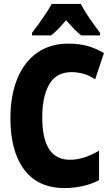

<svg xmlns="http://www.w3.org/2000/svg" viewBox="-20 -947 570 977"><path d="M309 10Q173 10 103 -84Q33 -178 33 -344Q33 -461 68 -546.5Q103 -632 169 -678.5Q235 -725 328 -725Q383 -725 425.5 -713Q468 -701 509 -677L464 -543Q434 -564 403 -572Q372 -580 345 -580Q267 -580 231 -518.5Q195 -457 195 -350Q195 -240 230.5 -187Q266 -134 336 -134Q374 -134 412 -147Q450 -160 484 -180V-30Q446 -10 400 0Q354 10 309 10ZM143 -780Q158 -799 177.5 -826Q197 -853 215 -880.5Q233 -908 243 -927H391Q408 -894 434.5 -855.5Q461 -817 489 -780V-767H393Q375 -781 356.5 -800Q338 -819 316 -844Q294 -818 275 -798.5Q256 -779 240 -767H143Z"/></svg>

Font: Noto Sans Mono Condensed Black
Style: Regular
Weight: 900
Width: 3
Designer: Monotype Design Team
Foundry: Monotype Imaging Inc.
Version: Version 2.014